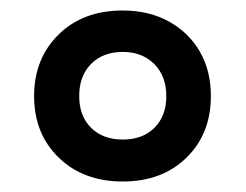

<svg xmlns="http://www.w3.org/2000/svg" viewBox="-20 -744 468 366"><path d="M214 -398Q139 -398 92 -443.5Q45 -489 45 -561Q45 -632 91.5 -678Q138 -724 214 -724Q264 -724 302 -703Q340 -682 361 -645.5Q382 -609 382 -561Q382 -489 335.5 -443.5Q289 -398 214 -398ZM214 -478Q252 -478 274.5 -500.5Q297 -523 297 -561Q297 -599 274 -622Q251 -645 214 -645Q176 -645 153.5 -622Q131 -599 131 -561Q131 -523 153.5 -500.5Q176 -478 214 -478Z"/></svg>

Font: Noto Sans Gurmukhi UI SemiBold
Style: Regular
Weight: 600
Designer: Jelle Bosma - Monotype Design Team
Foundry: Monotype Imaging Inc.
Version: Version 2.004; ttfautohint (v1.8.4.7-5d5b)